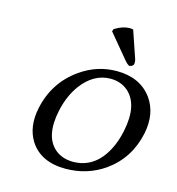

<svg xmlns="http://www.w3.org/2000/svg" viewBox="-103 -758 787 856"><g transform="rotate(15 291.0 -330.0)"><path d="M368.2 -430.2Q290 -430.2 233.9 -355Q196.8 -304.2 181.2 -231.9Q155.3 -108.9 217.8 -56.2Q250.5 -29.3 299.3 -28.8Q399.9 -28.8 453.6 -130.9Q474.1 -169.9 484.4 -219.2Q511.2 -346.2 448.2 -401.9Q415.5 -429.7 368.2 -430.2ZM575.7 -232.9Q550.3 -113.3 454.6 -45.4Q376.5 9.3 275.9 9.8Q161.6 9.8 111.3 -68.4Q72.3 -131.3 90.8 -220.2Q117.2 -344.7 218.3 -416Q294.9 -470.2 385.7 -470.2Q492.7 -470.2 547.4 -396.5Q595.7 -329.6 575.7 -232.9ZM407.2 -668 450.2 -542Q453.6 -529.3 451.2 -518.1Q446.3 -509.3 433.6 -506.8Q424.3 -508.8 409.2 -526.9L318.4 -636.2L322.3 -647Q357.9 -669.9 392.6 -669.9Q399.9 -669.9 407.2 -668Z"/></g></svg>

Font: Linux Biolinum Capitals O
Style: Italic Samll Caps
Weight: 400
Italic angle: -12°
Designer: Philipp H. Poll
Foundry: Philipp H. Poll
Version: Version 0.6.2